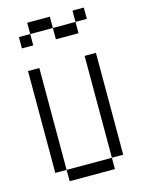

<svg xmlns="http://www.w3.org/2000/svg" viewBox="-129 -949 758 1024"><g transform="rotate(-15 250.0 -437.5)"><path d="M437.5 -812.5V-875H375V-812.5H250V-750H375V-812.5ZM125 -62.5V0H375V-62.5ZM125 -62.5V-625H62.5V-62.5ZM375 -62.5H437.5V-625H375ZM125 -812.5H62.5V-750H125ZM125 -812.5H250V-875H125Z"/></g></svg>

Font: BFUnifontExMono
Style: Regular
Weight: 500
Version: Version 15.0.06